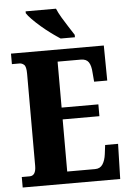

<svg xmlns="http://www.w3.org/2000/svg" viewBox="-61 -975 685 1020"><g transform="rotate(-5 281.5 -465.5)"><path d="M18 0V-56H60Q94 -56 94 -109V-600Q94 -638 83 -648Q72 -658 58 -658H18V-714H513L515 -527H445L441 -575Q439 -613 426.5 -631.5Q414 -650 385 -650H261V-405H457V-342H261V-64H410Q437 -64 450.5 -85Q464 -106 468 -139L474 -187H543L538 0ZM288 -771Q266 -785 239.5 -804.5Q213 -824 187.5 -846Q162 -868 142.5 -888Q123 -908 115 -921V-931H277Q286 -909 302 -882Q318 -855 335 -829Q352 -803 364 -784V-771Z"/></g></svg>

Font: Noto Serif Sinhala ExtraCondensed Black
Style: Regular
Weight: 900
Width: 2
Designer: Jelle Bosma - Monotype Design Team
Foundry: Monotype Imaging Inc.
Version: Version 2.007; ttfautohint (v1.8.4.7-5d5b)